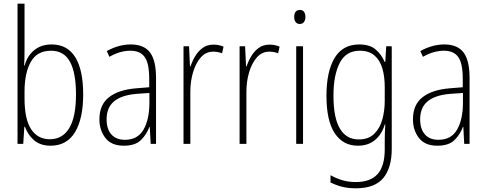

<svg xmlns="http://www.w3.org/2000/svg" viewBox="-20 -780 2639 1041"><path d="M113 -506Q113 -463 111 -425H114Q127 -476 165 -507.5Q203 -539 260 -539Q345 -539 388 -470Q431 -401 431 -268Q431 -136 386.5 -63Q342 10 254 10Q200 10 166 -18.5Q132 -47 115 -93H112L106 0H75V-760H113ZM257 -505Q181 -505 147 -444.5Q113 -384 113 -283V-247Q113 -133 149 -79Q185 -25 250 -25Q319 -25 355.5 -85.5Q392 -146 392 -268Q392 -385 359.5 -445Q327 -505 257 -505Z M689 -539Q760 -539 793 -496Q826 -453 826 -357V0H797L792 -92H790Q775 -51 744 -20.5Q713 10 651 10Q584 10 551.5 -32Q519 -74 519 -133Q519 -212 570.5 -252.5Q622 -293 716 -301L789 -307V-353Q789 -437 764.5 -471Q740 -505 687 -505Q661 -505 633 -497.5Q605 -490 573 -472L559 -503Q589 -520 622 -529.5Q655 -539 689 -539ZM719 -271Q639 -264 598.5 -230.5Q558 -197 558 -133Q558 -80 584 -51Q610 -22 657 -22Q726 -22 757.5 -76Q789 -130 790 -218V-276Z M1137 -538Q1151 -538 1165 -535.5Q1179 -533 1192 -527L1184 -491Q1174 -495 1162 -497.5Q1150 -500 1136 -500Q1096 -500 1068.5 -468.5Q1041 -437 1026.5 -387.5Q1012 -338 1012 -283V0H975V-529H1005L1010 -420H1013Q1022 -448 1038 -475Q1054 -502 1078.5 -520Q1103 -538 1137 -538Z M1441 -538Q1455 -538 1469 -535.5Q1483 -533 1496 -527L1488 -491Q1478 -495 1466 -497.5Q1454 -500 1440 -500Q1400 -500 1372.5 -468.5Q1345 -437 1330.5 -387.5Q1316 -338 1316 -283V0H1279V-529H1309L1314 -420H1317Q1326 -448 1342 -475Q1358 -502 1382.5 -520Q1407 -538 1441 -538Z M1606 -726Q1622 -726 1629 -715Q1636 -704 1636 -689Q1636 -671 1628 -660.5Q1620 -650 1605 -650Q1590 -650 1582.5 -661Q1575 -672 1575 -688Q1575 -704 1582 -715Q1589 -726 1606 -726ZM1623 -529V0H1586V-529Z M1928 -539Q1985 -539 2017 -511.5Q2049 -484 2065 -445H2069L2074 -529H2104V27Q2104 130 2058 185.5Q2012 241 1909 241Q1868 241 1834.5 232.5Q1801 224 1772 209V170Q1803 187 1836 197Q1869 207 1909 207Q1989 207 2027.5 163.5Q2066 120 2066 30V-10Q2066 -33 2066.5 -55Q2067 -77 2069 -105H2066Q2051 -53 2014 -21.5Q1977 10 1920 10Q1840 10 1795 -57.5Q1750 -125 1750 -261Q1750 -392 1794 -465.5Q1838 -539 1928 -539ZM1931 -505Q1856 -505 1822 -439Q1788 -373 1788 -261Q1788 -141 1823 -82.5Q1858 -24 1925 -24Q1978 -24 2009 -54.5Q2040 -85 2053 -132.5Q2066 -180 2066 -232V-308Q2066 -365 2053 -409.5Q2040 -454 2010 -479.5Q1980 -505 1931 -505Z M2389 -539Q2460 -539 2493 -496Q2526 -453 2526 -357V0H2497L2492 -92H2490Q2475 -51 2444 -20.5Q2413 10 2351 10Q2284 10 2251.5 -32Q2219 -74 2219 -133Q2219 -212 2270.5 -252.5Q2322 -293 2416 -301L2489 -307V-353Q2489 -437 2464.5 -471Q2440 -505 2387 -505Q2361 -505 2333 -497.5Q2305 -490 2273 -472L2259 -503Q2289 -520 2322 -529.5Q2355 -539 2389 -539ZM2419 -271Q2339 -264 2298.5 -230.5Q2258 -197 2258 -133Q2258 -80 2284 -51Q2310 -22 2357 -22Q2426 -22 2457.5 -76Q2489 -130 2490 -218V-276Z"/></svg>

Font: Noto Sans Gujarati UI Condensed ExtraLight
Style: Regular
Weight: 200
Width: 3
Designer: Jelle Bosma - Monotype Design Team, Universal Thirst
Foundry: Monotype Imaging Inc.
Version: Version 2.106; ttfautohint (v1.8.4.7-5d5b)